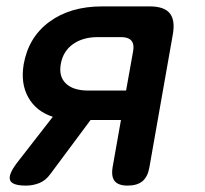

<svg xmlns="http://www.w3.org/2000/svg" viewBox="-20 -570 640 600"><path d="M61 10Q18 10 11.5 -7Q5 -24 33 -61L145 -205Q93 -222 68.5 -265.5Q44 -309 54 -369Q69 -454 134.5 -502Q200 -550 299 -550H448Q493 -550 510.5 -528.5Q528 -507 520 -462L447 -48Q442 -18 425.5 -4Q409 10 379 10Q350 10 338.5 -4Q327 -18 332 -48L358 -195H263L138 -27Q123 -6 103 2Q83 10 61 10ZM396 -410Q400 -432 390.5 -443Q381 -454 359 -454H285Q239 -454 208 -432Q177 -410 170 -370Q163 -331 186 -309Q209 -287 256 -287H374Z"/></svg>

Font: Maple Mono SemiBold
Style: Italic
Weight: 600
Italic angle: -10°
Monospace: yes
Designer: subframe7536
Version: Version 7.000